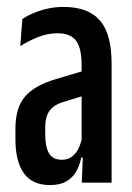

<svg xmlns="http://www.w3.org/2000/svg" viewBox="-20 -527 382 554"><path d="M216 0 219.5 -86H215.5V-300.5V-340.5Q215.5 -387 199.8 -409Q184 -431 146 -431Q117 -431 89.2 -419.8Q61.5 -408.5 38.5 -394L44.5 -472Q58.5 -481.5 76.8 -489.2Q95 -497 116.8 -502Q138.5 -507 163 -507Q200 -507 226.5 -496.8Q253 -486.5 269.8 -466.2Q286.5 -446 294.2 -415.2Q302 -384.5 302 -344V0ZM124 7Q73.5 7 49 -27Q24.5 -61 24.5 -125.5V-155Q24.5 -216 52 -248.2Q79.5 -280.5 142 -299L226 -324L235 -255L163.5 -233Q135 -224.5 122.8 -207.2Q110.5 -190 110.5 -159.5V-139Q110.5 -104 121.2 -85Q132 -66 159 -66Q175.5 -66 187.2 -74.8Q199 -83.5 206.5 -98.5Q214 -113.5 217 -133L227.5 -72.5H214.5Q210 -50 199.8 -32Q189.5 -14 171.2 -3.5Q153 7 124 7Z"/></svg>

Font: Anek Tamil Condensed Medium
Style: Regular
Weight: 500
Width: 3
Designer: Aadarsh Rajan (Tamil), Yesha Goshar (Latin)
Foundry: Ek Type
Version: Version 1.003